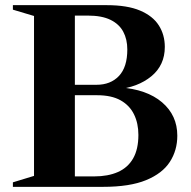

<svg xmlns="http://www.w3.org/2000/svg" viewBox="-20 -725 743 745"><path d="M158.5 -664.5 204 -705H394Q474 -705 523.5 -684Q573 -663 596.2 -626.5Q619.5 -590 619.5 -543Q619.5 -472 567.2 -429Q515 -386 432.5 -378L444 -386Q549.5 -378.5 608.8 -328Q668 -277.5 668 -198.5Q668 -141.5 639 -96.8Q610 -52 546.8 -26Q483.5 0 380 0H204.5L166.5 -40.5H345.5Q399 -40.5 437.5 -57.5Q476 -74.5 496.5 -110.2Q517 -146 517 -201.5Q517 -246.5 500 -281.2Q483 -316 447.8 -335.8Q412.5 -355.5 357 -355.5H166L158.5 -396H354.5Q409 -396 441.5 -430.2Q474 -464.5 474 -533Q474 -572.5 458.2 -602Q442.5 -631.5 408.8 -648Q375 -664.5 321.5 -664.5ZM30 0V-17.5L112 -42.5V-663L30 -687.5V-705H270.5V0Z"/></svg>

Font: Newsreader 60pt SemiBold
Style: Regular
Weight: 600
Designer: Hugues Gentile
Foundry: Production Type
Version: Version 1.003